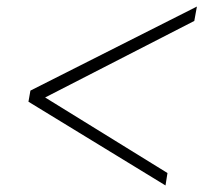

<svg xmlns="http://www.w3.org/2000/svg" viewBox="-20 -567 636 587"><path d="M67 -256 73 -290 582 -547 574 -503 118 -269 492 -38 486 0Z"/></svg>

Font: Sarabun Thin
Style: Italic
Weight: 250
Italic angle: -10°
Designer: Suppakit Chalermlarp | Katatrad Co.,Ltd.
Foundry: Cadson Demak Co.,Ltd.
Version: Version 1.000; ttfautohint (v1.6)